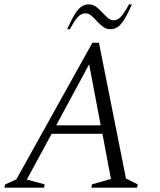

<svg xmlns="http://www.w3.org/2000/svg" viewBox="-35 -861 732 881"><path d="M-15 0 -11 -15 40 -38 389 -665H419L543 -42L597 -15L594 0H384L387 -15L474 -40L435 -247H202L88 -37L170 -15L167 0ZM223 -286H427L374 -566ZM273 -727Q295 -776 311 -800Q327 -824 341.5 -832.5Q356 -841 372 -841Q391 -841 406 -830Q421 -819 434 -804.5Q447 -790 459.5 -779Q472 -768 487 -768Q504 -768 519 -783.5Q534 -799 557 -841H570Q549 -792 533 -768Q517 -744 502.5 -735.5Q488 -727 471 -727Q453 -727 438 -738Q423 -749 410 -763.5Q397 -778 384.5 -789Q372 -800 357 -800Q339 -800 323.5 -784.5Q308 -769 286 -727Z"/></svg>

Font: Spectral SC Light
Style: Italic
Weight: 300
Italic angle: -10°
Designer: Jean-Baptiste Levee
Foundry: Production Type
Version: Version 2.001